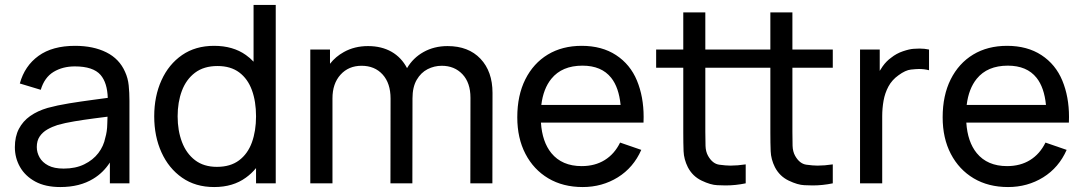

<svg xmlns="http://www.w3.org/2000/svg" viewBox="-20 -740 4376 775"><path d="M223.5 15Q163 15 122.2 -7.2Q81.5 -29.5 60.8 -66Q40 -102.5 40 -146Q40 -188.5 56.2 -219.8Q72.5 -251 102 -271.8Q131.5 -292.5 172.5 -304.5Q211 -315 258.8 -322.8Q306.5 -330.5 355.5 -337Q386.5 -341 415 -345Q413 -406 386 -437.5Q356 -472 282 -472Q233 -472 196.2 -449.8Q159.5 -427.5 144.5 -377.5L60 -403Q79.5 -474 135.5 -514.5Q191.5 -555 283 -555Q356.5 -555 409.2 -528.8Q462 -502.5 485 -449.5Q496.5 -424.5 499.5 -395.2Q502.5 -366 502.5 -334V0H423.5V-84Q396.5 -42.5 356.5 -18.5Q302 15 223.5 15ZM237 -59.5Q285 -59.5 320.2 -76.8Q355.5 -94 377 -122.2Q398.5 -150.5 405 -184Q412.5 -209 413 -239.5Q413.5 -256.5 414 -269Q386.5 -265.5 359.5 -262Q317.5 -256.5 280 -250.2Q242.5 -244 212.5 -235.5Q190.5 -228.5 171.2 -217.5Q152 -206.5 140.2 -189.2Q128.5 -172 128.5 -146.5Q128.5 -124.5 139.8 -104.5Q151 -84.5 174.8 -72Q198.5 -59.5 237 -59.5Z M844.5 15Q769 15 715 -22.8Q661 -60.5 631.8 -125Q602.5 -189.5 602.5 -270.5Q602.5 -351.5 631.8 -416Q661 -480.5 715 -517.8Q769 -555 844 -555Q920.5 -555 972.5 -518Q989.5 -506 1003.5 -491V-720H1093V0H1013.5V-61.5Q995.5 -39.5 972.5 -23Q920.5 15 844.5 15ZM855.5 -66.5Q910 -66.5 945 -92.8Q980 -119 996.8 -165.2Q1013.5 -211.5 1013.5 -270.5Q1013.5 -330.5 996.8 -376.2Q980 -422 945.5 -447.8Q911 -473.5 858 -473.5Q803 -473.5 767.2 -446.5Q731.5 -419.5 714.2 -373.5Q697 -327.5 697 -270.5Q697 -213 714.5 -166.8Q732 -120.5 767.2 -93.5Q802.5 -66.5 855.5 -66.5Z M1878.5 0 1879 -345.5Q1879 -406 1846.8 -440.2Q1814.5 -474.5 1763 -474.5Q1733 -474.5 1706 -460.8Q1679 -447 1662 -417.8Q1645 -388.5 1645 -343L1644.5 0H1556L1556.5 -342Q1556.5 -404 1524.5 -439.2Q1492.5 -474.5 1439.5 -474.5Q1387 -474.5 1354.5 -438.5Q1322 -402.5 1322 -343V0H1232.5V-540H1312V-482.5Q1334.5 -511.5 1368 -530Q1411 -554 1465.5 -554Q1520 -554 1560.5 -531Q1600.5 -508 1623 -465Q1647.5 -506.5 1689.5 -530Q1732.5 -554 1786.5 -554Q1871 -554 1919.5 -502.8Q1968 -451.5 1968 -365L1967.5 0Z M2332 15Q2252.5 15 2193.2 -20.2Q2134 -55.5 2101 -118.8Q2068 -182 2068 -266.5Q2068 -355 2100.5 -419.8Q2133 -484.5 2191.2 -519.8Q2249.5 -555 2328 -555Q2409.5 -555 2466.8 -517.5Q2524 -480 2551 -414.8Q2578 -349.5 2578 -268Q2578 -256.5 2577.5 -245H2163.5Q2168.5 -167.5 2205.5 -122Q2248.5 -69.5 2328 -69.5Q2381.5 -69.5 2421 -94Q2460.5 -118.5 2483 -164.5L2568.5 -135Q2537 -63.5 2473.8 -24.2Q2410.5 15 2332 15ZM2485 -316.5Q2478 -387 2447 -426Q2408 -475 2331 -475Q2248.5 -475 2205.5 -422Q2173 -382 2165 -316.5Z M2990 0Q2949 8.5 2909 8.5Q2902 8.5 2875.2 7.5Q2848.5 6.5 2812 -11Q2775.5 -28.5 2756.5 -65Q2740.5 -97 2739.2 -129.8Q2738 -162.5 2738 -204V-466.5H2628.5V-540H2738V-690H2827V-540H2990V-466.5H2827V-208Q2827 -175 2827.8 -151.5Q2828.5 -128 2838 -111Q2856 -79 2883.2 -75.2Q2910.5 -71.5 2928.5 -71.5Q2956.5 -71.5 2990 -76.5ZM3341.5 0Q3300.5 8.5 3260.5 8.5Q3253.5 8.5 3226.8 7.5Q3200 6.5 3163.5 -11Q3127 -28.5 3108 -65Q3092 -97 3090.8 -129.8Q3089.5 -162.5 3089.5 -204V-466.5H2980V-540H3089.5V-690H3178.5V-540H3341.5V-466.5H3178.5V-208Q3178.5 -175 3179.2 -151.5Q3180 -128 3189.5 -111Q3207.5 -79 3234.8 -75.2Q3262 -71.5 3280 -71.5Q3308 -71.5 3341.5 -76.5Z M3451.5 0V-540H3531V-454Q3536.5 -463.5 3543 -472.5Q3558 -493.5 3577 -507Q3598 -524 3624.5 -533Q3651 -542 3668 -543Q3685 -544 3691.5 -544Q3712 -544 3730 -540V-456.5Q3711 -461.5 3689.5 -461.5Q3679 -461.5 3657 -459.2Q3635 -457 3606.5 -436Q3580.5 -417.5 3566.2 -391Q3552 -364.5 3546.5 -333.8Q3541 -303 3541 -271V0Z M4049 15Q3969.5 15 3910.2 -20.2Q3851 -55.5 3818 -118.8Q3785 -182 3785 -266.5Q3785 -355 3817.5 -419.8Q3850 -484.5 3908.2 -519.8Q3966.5 -555 4045 -555Q4126.5 -555 4183.8 -517.5Q4241 -480 4268 -414.8Q4295 -349.5 4295 -268Q4295 -256.5 4294.5 -245H3880.5Q3885.5 -167.5 3922.5 -122Q3965.5 -69.5 4045 -69.5Q4098.5 -69.5 4138 -94Q4177.5 -118.5 4200 -164.5L4285.5 -135Q4254 -63.5 4190.8 -24.2Q4127.5 15 4049 15ZM4202 -316.5Q4195 -387 4164 -426Q4125 -475 4048 -475Q3965.5 -475 3922.5 -422Q3890 -382 3882 -316.5Z"/></svg>

Font: Cns Manrope Med
Style: Regular
Weight: 500
Designer: Mikhail Sharanda
Foundry: Mikhail Sharanda
Version: Version 4.504